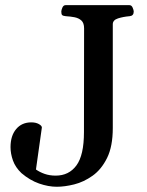

<svg xmlns="http://www.w3.org/2000/svg" viewBox="-20 -713 572 748"><path d="M201.2 14.6Q168.5 14.6 132.3 2Q96.2 -10.7 63.5 -38.6Q40 -61 30.5 -87.6Q21 -114.3 21 -139.6Q21 -184.1 43 -210.2Q64.9 -236.3 102.1 -236.3Q119.6 -236.3 131.3 -229.7Q143.1 -223.1 143.1 -216.3L120.1 -52.7Q134.3 -42.5 153.8 -35.6Q173.3 -28.8 196.8 -28.8Q248.5 -28.8 277.8 -68.6Q307.1 -108.4 307.1 -198.2L307.6 -602.5Q307.6 -623.5 297.1 -633.1Q286.6 -642.6 270.5 -645.8Q254.4 -648.9 236.3 -649.9Q226.1 -650.9 222.4 -654.1Q218.8 -657.2 218.8 -668Q218.8 -673.3 222.9 -683.1Q227.1 -692.9 235.4 -692.9H484.4Q492.7 -692.9 496.8 -683.1Q501 -673.3 501 -668Q501 -651.4 484.9 -649.9Q460.4 -647.9 439.9 -641.4Q419.4 -634.8 419.4 -618.7V-214.4Q419.4 -142.6 397.2 -97.7Q375 -52.7 340.6 -28.3Q306.2 -3.9 269 5.4Q231.9 14.6 201.2 14.6Z"/></svg>

Font: Gelasio Medium
Style: Regular
Weight: 500
Designer: Eben Sorkin
Foundry: Eben Sorkin
Version: Version 1.008